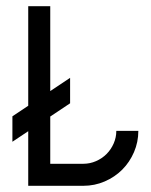

<svg xmlns="http://www.w3.org/2000/svg" viewBox="-20 -599 486 619"><path d="M206 -266 20 -142V-224L206 -348ZM142 -71H249Q270 -71 289.5 -79.5Q309 -88 323.5 -102.5Q338 -117 346.5 -136.5Q355 -156 355 -177H426Q426 -141 412 -108.5Q398 -76 374 -52Q350 -28 317.5 -14Q285 0 249 0H71V-579H142Z"/></svg>

Font: Googee
Style: Regular
Weight: 400
Designer: Peter Wiegel
Foundry: CATFonts Peter Wiegel
Version: 1.000